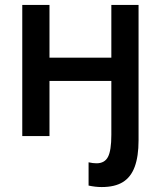

<svg xmlns="http://www.w3.org/2000/svg" viewBox="-20 -550 650 776"><path d="M70 0V-530H180V-317H430V-530H540V17Q540 82 524.5 124Q509 166 476.5 186Q444 206 391 206Q378 206 365 204.5Q352 203 338 200V106Q347 108 355 109Q363 110 370 110Q403 110 416.5 84Q430 58 430 -5V-223H180V0Z"/></svg>

Font: Golos Text Medium
Style: Regular
Weight: 500
Designer: A.Korolkova, Vitaly Kuzmin
Foundry: ParaType Ltd
Version: Version 2.004